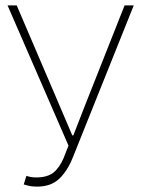

<svg xmlns="http://www.w3.org/2000/svg" viewBox="-20 -680 522 712"><path d="M118 12Q102 12 91.5 10Q81 8 68 4L78 -28Q86 -25 95 -23.5Q104 -22 114 -22Q155 -22 177.5 -39.5Q200 -57 216 -94L234 -140L8 -660H42L202 -286L248 -178H252L294 -286L442 -660H476L250 -96Q230 -46 199.5 -17Q169 12 118 12Z"/></svg>

Font: Source Sans 3 Variable
Style: Regular
Weight: 200
Designer: Paul D. Hunt
Foundry: Adobe Systems Incorporated
Version: Version 3.026